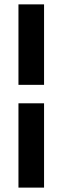

<svg xmlns="http://www.w3.org/2000/svg" viewBox="-20 -731 289 883"><path d="M182.6 -710.9V-340.8H64.9V-710.9ZM182.6 131.8H64.9V-255.9H182.6Z"/></svg>

Font: Vazirmatn RD SemiBold
Style: Regular
Weight: 600
Designer: Saber Rastikerdar
Foundry: Saber Rastikerdar
Version: Version 32.102